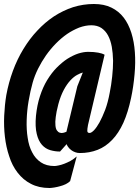

<svg xmlns="http://www.w3.org/2000/svg" viewBox="-23 -750 696 961"><path d="M364 -318 309.5 -90.5Q300 -86.5 292.5 -85Q284 -83 276 -86Q268.5 -88 262 -97Q256 -105 254.5 -122Q252.5 -138.5 256 -164.5Q258.5 -188 269 -228.5Q280 -269.5 296.5 -300.5Q311.5 -328.5 329.5 -348Q347 -366.5 363 -375Q379.5 -384 391.5 -387ZM526 -285Q517 -236.5 503.5 -200.5Q489 -163 475 -137.5Q461.5 -113 447.5 -98Q434 -84.5 425.5 -84.5Q414 -84.5 414 -95Q413.5 -103 417.5 -124.5L500.5 -476Q488.5 -483 468.5 -486.5Q447 -490.5 418 -490.5Q395.5 -490.5 368.5 -482Q343 -473.5 314 -455.5Q288.5 -439 260.5 -411Q236.5 -387 213 -349Q191.5 -313.5 177 -268.5Q162.5 -224.5 157 -170Q152 -115.5 161 -79.5Q169 -45.5 187 -25Q204.5 -5.5 228.5 1.5Q252.5 8.5 277.5 8.5L310.5 -28.5Q313.5 -19.5 320 -12Q325.5 -4.5 334.5 2Q341.5 7.5 353.5 12Q364.5 16 376.5 16Q424.5 16 465.5 0Q505.5 -15.5 538.5 -50Q570.5 -83 594.5 -135.5Q618 -188 633 -259.5Q645 -315.5 650.5 -378Q656 -436.5 652 -489Q648.5 -540.5 634.5 -585.5Q620 -631 596 -662Q571.5 -694 534.5 -712Q498 -730 447 -730Q393.5 -730 342.5 -714Q292.5 -697.5 247 -668Q202 -638 163.5 -596.5Q126 -557 94 -504.5Q63 -453.5 41.5 -395Q20 -336.5 8.5 -273.5Q0.5 -225 -2 -171Q-4.5 -116 1.5 -66Q7.5 -13.5 23 32Q37.5 78.5 65 114Q93 150.5 131.5 170Q171 191 225 191Q232.5 191 248.5 188.5Q264 186 277.5 182Q292 178.5 306.5 171.5Q319.5 165 328 156.5L361 33Q347 45.5 330.5 55Q312.5 64.5 299 69.5Q282 76 270.5 78Q257 81 249.5 81Q209 81 181.5 62.5Q153.5 43.5 138 12.5Q121.5 -18 115.5 -60.5Q109 -100.5 110.5 -148.5Q112 -196.5 120 -243.5Q129 -296.5 140.5 -336.5Q150 -370.5 167.5 -406Q185 -441 207 -472.5Q230 -505 256.5 -532Q283 -559 313 -580Q341 -599 373.5 -612Q405 -623.5 434 -623.5Q463.5 -623.5 484.5 -610Q506 -595 518 -572Q530.5 -548.5 536.5 -516Q542 -485.5 543 -446Q543 -408 538.5 -367Q534 -324 526 -285Z"/></svg>

Font: B612
Style: Regular
Weight: 700
Italic angle: -10°
Designer: Nicolas Chauveau, Thomas Paillot, Jonathan Favre-Lamarine, Jean-Luc Vinot
Foundry: AIRBUS
Version: Version 1.008